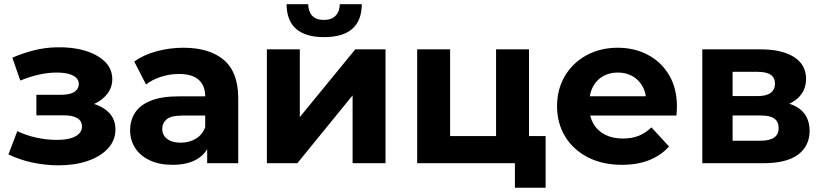

<svg xmlns="http://www.w3.org/2000/svg" viewBox="-20 -771 3885 907"><path d="M256.6 10Q194.8 10 133.5 -3Q72.2 -16.1 19.9 -41.7L61.8 -151.5Q103.3 -131.4 151.8 -120.8Q200.2 -110.2 249.9 -110.2Q286.2 -110.2 312.5 -117.5Q338.7 -124.8 352.9 -138.9Q367.2 -152.9 367.2 -172.5Q367.2 -199.4 345.3 -212.8Q323.4 -226.3 281.1 -226.3H151.8V-323.3H268Q295.2 -323.3 313.9 -329Q332.5 -334.7 342.3 -346.6Q352.2 -358.4 352.2 -374.4Q352.2 -391.1 340.2 -403.2Q328.3 -415.3 305 -421.7Q281.6 -428.2 246.8 -428.2Q206.8 -428.2 163.8 -418.5Q120.8 -408.9 76 -390.5L38.3 -498.5Q90.7 -521.1 142.7 -533.8Q194.8 -546.5 245.7 -547.5Q320.9 -549.7 380.9 -531.8Q440.8 -513.9 475.6 -479.8Q510.4 -445.7 510.4 -396.8Q510.4 -358 486.5 -327.2Q462.6 -296.4 421.9 -278.6Q381.2 -260.8 329.6 -260.8L334 -291.8Q422.6 -291.8 474 -256.4Q525.4 -221 525.4 -160Q525.4 -107.6 489.8 -69.4Q454.2 -31.2 393.7 -10.6Q333.1 10 256.6 10Z M958.7 0V-104.8L949.4 -128.4V-316.1Q949.4 -366.3 918.8 -393.9Q888.3 -421.6 824.9 -421.6Q782.4 -421.6 740.8 -408.3Q699.2 -395 669.8 -371.9L614.1 -480.5Q658.4 -512.3 720.3 -528.9Q782.2 -545.5 846.2 -545.5Q969.7 -545.5 1037.5 -487.7Q1105.4 -429.8 1105.4 -307.3V0ZM795.3 7.6Q732.5 7.6 687.5 -13.6Q642.5 -34.8 618.6 -71.8Q594.7 -108.8 594.7 -155.2Q594.7 -202.7 618.1 -238.8Q641.5 -274.9 692.4 -295.4Q743.4 -315.9 825.4 -315.9H967.8V-225.1H842.7Q787.4 -225.1 767 -207.2Q746.5 -189.4 746.5 -161.6Q746.5 -132.3 769.8 -114.7Q793 -97 833.7 -97Q873 -97 904.3 -115.3Q935.5 -133.5 949.4 -170.2L972.9 -97.7Q956.3 -46.4 911.3 -19.4Q866.3 7.6 795.3 7.6Z M1240.7 0V-537.9H1396.3V-217.9L1658.3 -537.9H1801.2V0H1645.6V-320.4L1384.6 0ZM1510.8 -595.6Q1423.3 -595.6 1378.8 -634.5Q1334.3 -673.4 1333.7 -751.3H1435.9Q1436.5 -716.7 1454.7 -696.8Q1472.9 -676.9 1509.8 -676.9Q1546.2 -676.9 1565.3 -696.8Q1584.5 -716.7 1585.1 -751.3H1689.2Q1688.6 -673.4 1643.8 -634.5Q1598.9 -595.6 1510.8 -595.6Z M1950.7 0V-537.9H2106.3V-128.1H2323.4V-537.9H2479V0ZM2412.4 115.8V-2.4L2447.5 0H2323.4V-128.1H2557.5V115.8Z M2917.7 7.6Q2825.6 7.6 2756.5 -28.2Q2687.4 -64 2649.5 -126.7Q2611.5 -189.4 2611.5 -269.2Q2611.5 -349.8 2648.7 -412.3Q2685.8 -474.7 2750.9 -510.1Q2816 -545.5 2897.9 -545.5Q2977.1 -545.5 3040.5 -512Q3103.9 -478.5 3140.9 -416.1Q3177.8 -353.7 3177.8 -266.8Q3177.8 -257.8 3177.1 -246.3Q3176.4 -234.8 3175.4 -225.2H2738.1V-316.1H3092.8L3032.6 -288.9Q3033.2 -330.6 3016 -361.8Q2998.7 -393.1 2968.8 -410.7Q2938.8 -428.3 2898.7 -428.3Q2858.7 -428.3 2828.2 -410.7Q2797.8 -393.1 2781 -361.5Q2764.3 -330 2764.3 -287.1V-262.8Q2764.3 -218.7 2783.7 -185.6Q2803.2 -152.4 2838.8 -134.5Q2874.5 -116.6 2922.3 -116.6Q2965.2 -116.6 2997.5 -129.6Q3029.8 -142.6 3057.4 -169.2L3140.5 -79.2Q3102.9 -36.8 3047.1 -14.6Q2991.3 7.6 2917.7 7.6Z M3297.7 0V-537.9H3572.7Q3673.7 -537.9 3730.8 -501.7Q3787.8 -465.4 3787.8 -398.6Q3787.8 -333.2 3734.6 -295.8Q3681.3 -258.4 3592.9 -258.4L3608.7 -294.1Q3706.7 -294.1 3755.6 -258Q3804.5 -221.9 3804.5 -152.8Q3804.5 -81.6 3750.3 -40.8Q3696.1 0 3585.1 0ZM3440.8 -106.2H3571.8Q3614.9 -106.2 3636.5 -120.8Q3658.2 -135.5 3658.2 -165.3Q3658.2 -196.2 3638 -210.8Q3617.9 -225.4 3574.8 -225.4H3440.8ZM3440.8 -317.1H3558.8Q3599.9 -317.1 3620.4 -332.3Q3641 -347.4 3641 -375.4Q3641 -404.5 3620.4 -418.1Q3599.9 -431.7 3558.8 -431.7H3440.8Z"/></svg>

Font: Montserrat Thin
Style: Regular
Weight: 100
Designer: Julieta Ulanovsky
Foundry: Julieta Ulanovsky
Version: Version 9.000